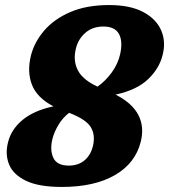

<svg xmlns="http://www.w3.org/2000/svg" viewBox="-20 -730 669 760"><path d="M224.5 10Q133.5 10 82.8 -14.5Q32 -39 15.8 -79.5Q-0.5 -120 12 -167.5Q24.5 -218 69.2 -255.2Q114 -292.5 191.5 -309Q126.5 -343 106.5 -394.5Q86.5 -446 102.5 -510.5Q116 -563.5 155 -609Q194 -654.5 258.2 -682.2Q322.5 -710 412 -710Q494.5 -710 546.2 -682.8Q598 -655.5 617.8 -610.2Q637.5 -565 623.5 -511.5Q610.5 -459 566.2 -416.5Q522 -374 437.5 -355.5Q504 -321.5 528 -274.2Q552 -227 537 -168.5Q516 -84 435 -37Q354 10 224.5 10ZM280.5 -538Q268.5 -490.5 287.8 -452.5Q307 -414.5 366 -387Q398.5 -410 422.8 -443.8Q447 -477.5 455.5 -515Q467 -566.5 450.8 -595.8Q434.5 -625 389.5 -625Q346.5 -625 318 -600.2Q289.5 -575.5 280.5 -538ZM188 -182Q176.5 -137.5 190.8 -106Q205 -74.5 252 -74.5Q290 -74.5 314.8 -95.5Q339.5 -116.5 348 -152.5Q358 -195.5 339.5 -226.5Q321 -257.5 253.5 -283.5Q228 -263.5 211.8 -236.5Q195.5 -209.5 188 -182Z"/></svg>

Font: Fraunces 144pt SuperSoft
Style: Bold Italic
Weight: 700
Italic angle: -16°
Version: Version 1.000;[0bf87f6ff]